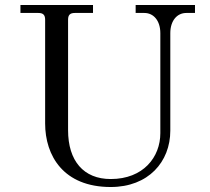

<svg xmlns="http://www.w3.org/2000/svg" viewBox="-20 -732 844 770"><path d="M62 -680H134C153 -680 161 -672 161 -653V-237C161 -108 234 18 424 18C575 18 663 -83 663 -208V-599C663 -649 690 -680 727 -680H762V-712H524V-680H559C596 -680 623 -649 623 -599V-198C623 -102 555 -14 424 -14C315 -14 253 -87 253 -210V-653C253 -672 261 -680 280 -680H353V-712H62Z"/></svg>

Font: Old Standard
Style: Regular
Weight: 400
Designer: Alexey Kryukov <alexios@thessalonica.org.ru>
Version: Version 2.0